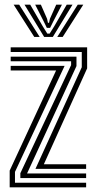

<svg xmlns="http://www.w3.org/2000/svg" viewBox="-20 -803 411 823"><path d="M132 -79.2 330.5 -514.8V-580.2H25.8V-600H353.5V-510L168 -99H349.2V-79.2ZM67.2 -39.8V-60.5L284.8 -524V-540.5H25.8V-560.2H307.8V-519.8L96 -59.5H349.2V-39.8ZM21.5 0V-71.8L220.5 -501H25.8V-520.8H257L44.2 -66.2V-19.8H349.2V0ZM38.5 -783H62.2L150 -644.8H126.8ZM85 -783H109.5L162.5 -691.5L182.8 -659H192.8L213 -691.2L266 -783H290.8L206.5 -644.8H169.2ZM130.8 -783H155.2L181.8 -722.5L185.5 -705.2H190.2L194 -722.5L221 -783H245.5L207.8 -710L194.8 -683.5H180.8L168 -710ZM313.2 -783H337L248.8 -644.8H225.5Z"/></svg>

Font: Big Shoulders Inline Text
Style: Bold
Weight: 700
Designer: Patric King
Foundry: XO Type Co
Version: Version 1.000